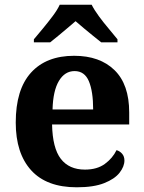

<svg xmlns="http://www.w3.org/2000/svg" viewBox="-20 -786 612 816"><path d="M306.1 10Q178 10 112.4 -62.3Q46.9 -134.6 46.9 -265.2Q46.9 -405.7 111.8 -477.3Q176.8 -548.9 295 -548.9Q404.2 -548.9 466.6 -488Q529.1 -427.2 529.1 -308.2V-256.9H201.3Q203.3 -156.6 238.5 -110.9Q273.7 -65.2 341 -65.2Q392.4 -65.2 425.5 -89.3Q458.5 -113.4 475.3 -147.9Q489.3 -143.8 499.1 -132.5Q508.8 -121.1 508.8 -104.1Q508.8 -78.3 488.1 -51.8Q467.3 -25.3 422.8 -7.7Q378.3 10 306.1 10ZM375.9 -320.8Q375.9 -397.3 357.8 -440.6Q339.6 -483.9 297 -483.9Q255.4 -483.9 230.4 -442.1Q205.4 -400.4 203.3 -320.8ZM124 -619Q140 -638 161.6 -664Q183.2 -690 203.5 -717Q223.9 -744 233.9 -766H369.5Q380.5 -744 400.3 -717Q420.1 -690 442.2 -664Q464.3 -638 479.3 -619V-606H410.2Q396.4 -617 376.3 -633.2Q356.2 -649.3 336.2 -666.1Q316.2 -682.9 301.2 -696Q286.2 -682.9 266.1 -666.1Q246.1 -649.3 226.8 -633.2Q207.5 -617 193.2 -606H124Z"/></svg>

Font: Noto Serif Sinhala
Style: Regular
Weight: 400
Designer: Jelle Bosma - Monotype Design Team
Foundry: Monotype Imaging Inc.
Version: Version 2.006